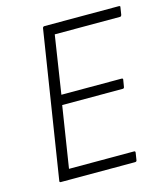

<svg xmlns="http://www.w3.org/2000/svg" viewBox="-101 -733 703 812"><g transform="rotate(-15 251.0 -327.5)"><path d="M65 0Q59 0 60 -6L161 -649Q163 -655 169 -655H494Q502 -655 500 -649L495 -617Q493 -610 488 -610H202L163 -356H426Q434 -356 432 -349L427 -319Q426 -313 420 -313H155L113 -45H398Q404 -45 403 -38L398 -6Q397 0 390 0Z"/></g></svg>

Font: Sofia Sans Semi Condensed Light
Style: Italic
Weight: 300
Italic angle: -9°
Version: Version 4.100